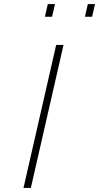

<svg xmlns="http://www.w3.org/2000/svg" viewBox="-20 -920 485 940"><path d="M255 -700H291L131 0H95ZM214 -900H249L235 -838H200ZM410 -900H445L431 -838H396Z"/></svg>

Font: Panefresco 1wt
Style: Italic
Weight: 250
Version: Version 1.000